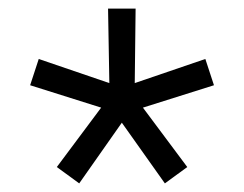

<svg xmlns="http://www.w3.org/2000/svg" viewBox="-20 -770 567 446"><path d="M477 -572 312 -520 415 -382 363 -344 263 -485 164 -344 112 -382 215 -520 50 -572 70 -633 234 -577 231 -750H295L293 -577L457 -633Z"/></svg>

Font: Mplus 1p
Style: Regular
Weight: 400
Version: Version 1.061